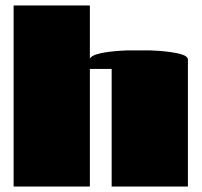

<svg xmlns="http://www.w3.org/2000/svg" viewBox="-20 -685 740 705"><path d="M310 0H30V-665H310V-470Q315 -479 333 -485Q351 -491 374.5 -494Q398 -497 418.5 -498.5Q439 -500 449 -500H530Q538 -500 560.5 -498.5Q583 -497 608.5 -493.5Q634 -490 652 -483.5Q670 -477 670 -466V0H390V-432H310Z"/></svg>

Font: Gajraj One
Style: Regular
Weight: 400
Designer: Saurabh Sharma
Foundry: Saurabh Sharma
Version: Version 1.000